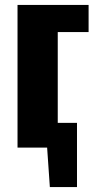

<svg xmlns="http://www.w3.org/2000/svg" viewBox="-20 -598 392 778"><path d="M51 0V-578H339V-468H214V0ZM182 160 164 -100H292V160Z"/></svg>

Font: Oswald
Style: Bold
Weight: 700
Designer: Vernon Adams
Foundry: Vernon Adams
Version: Version 4.103;gftools[0.9.33.dev8+g029e19f]